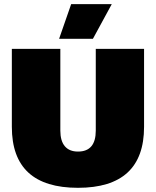

<svg xmlns="http://www.w3.org/2000/svg" viewBox="-20 -896 752 926"><path d="M323.2 -876H519L428.2 -709H265.1ZM674.8 -660.2V-284.2Q674.8 9.8 356 9.8Q37.1 9.8 37.1 -284.2V-660.2H271V-266.1Q271 -216.3 292.7 -190.7Q314.5 -165 356 -165Q441.9 -165 441.9 -266.1V-660.2Z"/></svg>

Font: Work Sans Black
Style: Regular
Weight: 900
Designer: Wei Huang
Foundry: Wei Huang
Version: Version 2.012